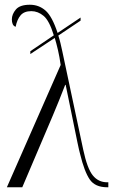

<svg xmlns="http://www.w3.org/2000/svg" viewBox="-20 -790 479 810"><path d="M236 -516Q231 -551 224.5 -579Q218 -607 211 -630L108 -562V-574L207 -641Q188 -703 164 -723Q140 -743 112 -743Q82 -743 67 -725.5Q52 -708 46 -677Q37 -680 33.5 -688.5Q30 -697 30 -708Q30 -730 47 -750Q64 -770 106 -770Q144 -770 172 -745.5Q200 -721 223 -651L320 -716V-703L226 -640Q231 -625 235 -608.5Q239 -592 243 -573L331 -159Q348 -79 371.5 -50Q395 -21 432 -21H437V0H432Q381 0 358.5 -33Q336 -66 318 -140Q314 -154 306.5 -190Q299 -226 290 -271Q281 -316 272 -359Q263 -402 257 -432H255Q243 -400 229 -366Q215 -332 203 -303L74 0H9Z"/></svg>

Font: Noto Serif Display Condensed Light
Style: Regular
Weight: 300
Width: 3
Designer: Monotype Design Team
Foundry: Monotype Imaging Inc.
Version: Version 2.009